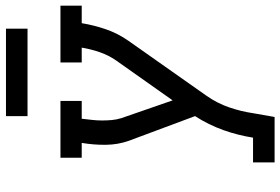

<svg xmlns="http://www.w3.org/2000/svg" viewBox="-172 -790 962 659"><g transform="rotate(-90 309.5 -461.0)"><path d="M81 0V-74H166Q170 -99 176.5 -125Q183 -151 192 -176Q201 -201 213 -225.5Q225 -250 240 -273L155 -501Q142 -538 141.5 -579Q141 -620 148 -662H97V-735H292V-662H231Q229 -644 227 -627Q225 -610 225 -592.5Q225 -575 226.5 -558.5Q228 -542 233 -526L294 -350L431 -544Q449 -570 459.5 -600.5Q470 -631 475 -662H424V-735H619V-662H559Q552 -620 538 -579Q524 -538 498 -501L310 -234Q284 -197 270 -156Q256 -115 250 -74L237 0ZM240 -848V-922H540V-848Z"/></g></svg>

Font: Iosevka Curly Slab ExObl
Style: Regular
Weight: 400
Width: 7
Italic angle: -9°
Monospace: yes
Designer: Belleve Invis
Foundry: Belleve Invis
Version: Version 11.1.0; ttfautohint (v1.8.3)